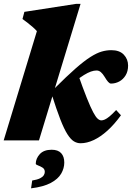

<svg xmlns="http://www.w3.org/2000/svg" viewBox="-22 -746 701 1020"><path d="M406 -725.5 185 0H-2.5L174 -580.5Q165.5 -590.5 152.8 -601.5Q140 -612.5 125.8 -623.8Q111.5 -635 97.5 -645L107.5 -683L382.5 -725.5ZM251.5 -248.5 267 -275.5Q333 -341.5 379.2 -382Q425.5 -422.5 458.8 -443.5Q492 -464.5 518 -472Q544 -479.5 569.5 -479.5Q613 -479.5 635.8 -455.5Q658.5 -431.5 658.5 -397.5Q658.5 -367.5 645.5 -346Q632.5 -324.5 611.8 -313.2Q591 -302 567.5 -302Q560.5 -302 552.2 -311.2Q544 -320.5 534 -337.5Q524 -354 513.8 -362.8Q503.5 -371.5 491 -371.5Q477 -371.5 460.8 -365.8Q444.5 -360 424.2 -347.5Q404 -335 378 -314.8Q352 -294.5 319 -265.5L390 -358.5Q419 -276 439 -226Q459 -176 472.8 -150.2Q486.5 -124.5 496.8 -115.5Q507 -106.5 516.5 -106.5Q524.5 -106.5 534.8 -111Q545 -115.5 559.5 -127.2Q574 -139 595 -161.5L620.5 -133.5Q585 -84.5 548.2 -51.5Q511.5 -18.5 475.5 -1.8Q439.5 15 406 15Q387.5 15 370.8 5Q354 -5 336.2 -32.8Q318.5 -60.5 298.2 -112.5Q278 -164.5 251.5 -248.5ZM168 124Q168 96.5 189.2 73Q210.5 49.5 252.5 49.5Q286 49.5 302.8 67.5Q319.5 85.5 319.5 117.5Q319.5 148 303 176.5Q286.5 205 247.8 225.8Q209 246.5 143 254.5L149 213Q176.5 208.5 190.8 201.2Q205 194 210.5 185Q216 176 216 167.5Q216 152 204 144.5Q192 137 180 132.8Q168 128.5 168 124Z"/></svg>

Font: Newsreader ExtraBold
Style: Italic
Weight: 800
Italic angle: -17°
Designer: Hugues Gentile
Foundry: Production Type
Version: Version 1.003